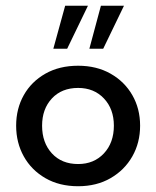

<svg xmlns="http://www.w3.org/2000/svg" viewBox="-20 -636 541 666"><path d="M251 10Q186 10 137.5 -18Q89 -46 62.5 -93.5Q36 -141 36 -200Q36 -259 62.5 -306Q89 -353 137.5 -380.5Q186 -408 251 -408Q315 -408 363.5 -380.5Q412 -353 439 -306Q466 -259 466 -200Q466 -141 439 -93.5Q412 -46 363.5 -18Q315 10 251 10ZM251 -67Q306 -67 340.5 -104Q375 -141 375 -200Q375 -258 340.5 -294.5Q306 -331 251 -331Q194 -331 160 -294.5Q126 -258 126 -200Q126 -141 160 -104Q194 -67 251 -67ZM165 -467 206 -616H285L213 -467ZM290 -467 330 -616H410L338 -467Z"/></svg>

Font: Rokkitt Medium
Style: Regular
Weight: 500
Version: Version 3.103